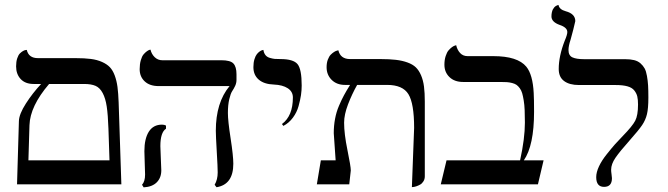

<svg xmlns="http://www.w3.org/2000/svg" viewBox="-20 -766 2777 798"><path d="M184.1 -417Q105 -324.7 102.5 -245.6L98.1 -99.6H435.1L430.7 -231.4Q428.7 -289.1 423.6 -323.2Q418.5 -357.4 406.7 -379.4Q395 -401.4 377 -409.2Q358.9 -417 329.6 -417ZM50.8 0 58.6 -263.2Q59.6 -292 87.6 -335.7Q115.7 -379.4 150.9 -417H119.6Q85 -417 65.9 -437.5Q46.9 -458 46.9 -490.2Q46.9 -509.3 51.5 -523.4Q56.2 -537.6 62.7 -543.9Q69.3 -550.3 75.7 -554Q82 -557.6 86.9 -558.1L91.3 -558.6Q99.1 -524.4 137.7 -524.4H293.9Q331.5 -524.4 357.7 -521Q383.8 -517.6 404.1 -508.5Q424.3 -499.5 436.5 -486.8Q448.7 -474.1 456.8 -452.4Q464.8 -430.7 468.3 -404.8Q471.7 -378.9 473.1 -340.8L484.4 0Z M646.5 -158.7Q646.5 -149.4 648.4 -108.6Q650.4 -67.9 650.4 -58.1Q650.4 -27.3 631.6 -8.3Q612.8 10.7 577.1 12.7L570.3 2Q583 -11.7 583 -40.5Q583 -49.8 581.5 -89.1Q580.1 -128.4 580.1 -137.7Q580.1 -189.5 598.6 -218.8Q617.2 -248 653.3 -248Q663.1 -248 669.9 -244.1V-231Q646.5 -215.8 646.5 -158.7ZM927.2 -296.4Q927.2 -263.7 938.5 -190.9Q949.7 -118.2 949.7 -85.4Q949.7 1 879.9 12.2L872.1 2Q884.8 -19.5 884.8 -49.3Q884.8 -70.3 880.9 -136Q877 -201.7 877 -222.7Q877 -339.8 934.1 -408.2H639.2Q602.5 -408.2 581.5 -427.7Q560.5 -447.3 560.5 -478.5Q560.5 -499.5 565.2 -515.6Q569.8 -531.7 576.4 -539.6Q583 -547.4 589.6 -552.2Q596.2 -557.1 600.6 -558.6L605.5 -559.6Q609.9 -541 623 -528.3Q636.2 -515.6 654.3 -515.6H899.9Q937.5 -515.6 950.2 -502Q962.9 -488.3 962.9 -457.5V-433.6Q962.9 -420.9 957.3 -408.9Q951.7 -397 945.1 -387.2Q938.5 -377.4 932.9 -353.8Q927.2 -330.1 927.2 -296.4Z M1157.7 -242.7 1151.9 -250.5Q1197.3 -284.2 1197.3 -360.8Q1197.3 -385.3 1176 -399.2Q1154.8 -413.1 1118.2 -414.6Q1077.6 -416 1055.4 -435.1Q1033.2 -454.1 1033.2 -486.8Q1033.2 -505.9 1037.6 -520Q1042 -534.2 1047.9 -541.3Q1053.7 -548.3 1059.8 -552.5Q1065.9 -556.6 1070.3 -557.6L1074.7 -558.6Q1076.7 -545.4 1083.3 -537.1Q1089.8 -528.8 1101.6 -525.4Q1113.3 -522 1121.8 -521.2Q1130.4 -520.5 1145.5 -520.5Q1199.2 -520.5 1216.6 -499.5Q1233.9 -478.5 1233.9 -410.6Q1233.9 -391.1 1231 -370.8Q1228 -350.6 1220.9 -325Q1213.9 -299.3 1197.5 -277.1Q1181.2 -254.9 1157.7 -242.7Z M1691.9 11.7 1701.2 -234.4Q1701.2 -335.9 1677.5 -374.5Q1653.8 -413.1 1588.9 -413.1H1464.4Q1442.9 -375 1426.5 -332.3Q1410.2 -289.6 1410.2 -255.9Q1410.2 -210 1424.1 -142.1Q1438 -74.2 1438 -57.6L1431.6 0H1296.9L1313.5 -99.6H1375Q1367.2 -211.9 1367.2 -212.4Q1367.2 -243.7 1372.6 -272.2Q1377.9 -300.8 1388.9 -326.4Q1399.9 -352.1 1409.7 -370.1Q1419.4 -388.2 1435.1 -413.1H1414.1Q1379.4 -413.1 1358.4 -434.1Q1337.4 -455.1 1337.4 -486.8Q1337.4 -504.4 1342.5 -518.1Q1347.7 -531.7 1354.7 -538.8Q1361.8 -545.9 1368.9 -550.3Q1376 -554.7 1381.3 -555.7L1386.2 -557.1Q1395 -520.5 1435.1 -520.5H1561Q1598.6 -520.5 1625.5 -517.3Q1652.3 -514.2 1673.8 -506.3Q1695.3 -498.5 1708.3 -486.1Q1721.2 -473.6 1730 -453.1Q1738.8 -432.6 1742.2 -406.5Q1745.6 -380.4 1745.6 -343.8V-33.2Q1745.6 -21.5 1740 -12.5Q1734.4 -3.4 1726.6 1Q1718.8 5.4 1710.9 8.1Q1703.1 10.7 1697.8 11.2Z M2030.3 -532.7Q2131.3 -532.7 2167.5 -488.8Q2194.3 -456.1 2198.2 -379.4Q2199.7 -355 2199.7 -301.8Q2199.7 -161.1 2157.2 -99.6H2239.3L2215.8 0H1812L1835.9 -99.6H2141.6Q2161.6 -190.4 2161.6 -256.3Q2161.6 -286.1 2160.6 -308.3Q2159.7 -330.6 2156.7 -348.4Q2153.8 -366.2 2150.4 -378.2Q2147 -390.1 2140.4 -399.2Q2133.8 -408.2 2127 -413.1Q2120.1 -418 2108.9 -420.9Q2097.7 -423.8 2086.7 -424.6Q2075.7 -425.3 2059.1 -425.3H1904.8Q1869.1 -425.3 1848.1 -445.6Q1827.1 -465.8 1827.1 -497.1Q1827.1 -517.1 1832.3 -533Q1837.4 -548.8 1844.5 -556.9Q1851.6 -564.9 1858.6 -570.1Q1865.7 -575.2 1871.1 -576.7L1876 -578.1Q1880.4 -558.6 1892.3 -545.7Q1904.3 -532.7 1923.3 -532.7Z M2342.8 -558.1Q2342.8 -535.2 2359.1 -527.6Q2375.5 -520 2408.2 -520H2578.1Q2600.1 -520 2615.7 -516.1Q2631.3 -512.2 2642.1 -502.7Q2652.8 -493.2 2659.2 -481.7Q2665.5 -470.2 2668.9 -450.4Q2672.4 -430.7 2673.6 -410.9Q2674.8 -391.1 2674.8 -360.8Q2674.8 -315.4 2668.9 -291.3Q2663.1 -267.1 2648.9 -246.1Q2634.8 -225.1 2596.2 -181.6Q2556.2 -136.7 2538.1 -110.4Q2520 -84 2520 -60.5Q2520 -53.2 2521.7 -41.7Q2523.4 -30.3 2523.4 -25.4Q2523.4 10.7 2490.7 10.7Q2458 10.7 2458 -29.8Q2458 -49.8 2469.5 -74.5Q2481 -99.1 2502 -125.2Q2522.9 -151.4 2536.1 -166.3Q2549.3 -181.2 2568.4 -200.7Q2608.4 -241.7 2620.1 -264.2Q2631.8 -286.6 2631.8 -331.5Q2631.8 -352.1 2628.7 -365.2Q2625.5 -378.4 2616.2 -390.1Q2606.9 -401.9 2587.9 -407.2Q2568.8 -412.6 2538.6 -412.6H2386.2Q2346.7 -412.6 2324.5 -429.2Q2302.2 -445.8 2302.2 -479Q2302.2 -532.7 2327.1 -596.7Q2337.9 -621.6 2337.9 -632.8Q2337.9 -651.9 2305.7 -662.6Q2272 -674.8 2272 -697.8Q2272 -707 2273.7 -714.6Q2275.4 -722.2 2277.8 -726.8Q2280.3 -731.4 2283.4 -735.1Q2286.6 -738.8 2289.8 -740.7Q2293 -742.7 2295.4 -743.7Q2297.9 -744.6 2299.8 -745.1L2301.3 -745.6Q2304.2 -726.6 2331.5 -719.2Q2371.1 -708.5 2371.1 -678.2Q2371.1 -675.8 2362.5 -642.3Q2354 -608.9 2351.6 -601.6Q2342.8 -575.2 2342.8 -558.1Z"/></svg>

Font: Libertinage
Style: l
Weight: 400
Designer: OSP
Foundry: OSP
Version: Version 1.0; 2008; OFL relea